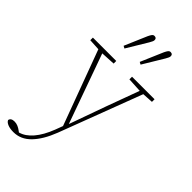

<svg xmlns="http://www.w3.org/2000/svg" viewBox="-314 -819 1145 1145"><g transform="rotate(45 258.0 -246.5)"><path d="M329 -458V-480H519V-458L450 -454L252 69Q218 157 171 205.5Q124 254 62 254Q33 254 13.5 246Q-6 238 -11 225Q-7 204 23 204Q38 204 52 210Q66 216 79 226L87 232Q129 221 165 179Q201 137 228 67L246 19L71 -454L-1 -458V-480H196V-458L105 -453L262 -14L345 -246L421 -453ZM163 -575 224 -717Q231 -732 237 -739.5Q243 -747 252 -747Q270 -747 270 -730Q270 -723 266.5 -716Q263 -709 257 -698L178 -567ZM299 -575 360 -717Q367 -732 373 -739.5Q379 -747 388 -747Q406 -747 406 -730Q406 -723 402.5 -716Q399 -709 393 -698L314 -567Z"/></g></svg>

Font: Source Serif 4 SmText ExtraLight
Style: Regular
Weight: 200
Designer: Frank Grießhammer
Foundry: Adobe
Version: Version 4.005;hotconv 1.1.0;makeotfexe 2.6.0